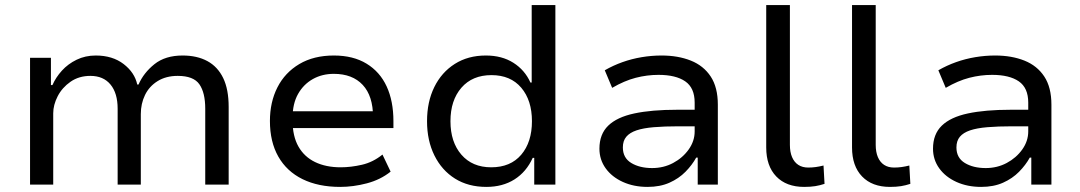

<svg xmlns="http://www.w3.org/2000/svg" viewBox="-20 -725 4243 754"><path d="M98 0V-498H180V-391H186Q199 -421 223 -447.5Q247 -474 281 -490.5Q315 -507 356 -507Q422 -507 465.5 -473.5Q509 -440 519 -393H524Q544 -439 586.5 -473Q629 -507 697 -507Q754 -507 794.5 -485Q835 -463 856.5 -418.5Q878 -374 878 -305V0H786V-298Q786 -361 763 -394Q740 -427 678 -427Q632 -427 599 -406.5Q566 -386 549.5 -352Q533 -318 533 -277V0H442V-298Q442 -359 414 -393Q386 -427 335 -427Q290 -427 257 -404Q224 -381 206.5 -347Q189 -313 189 -280V0Z M1316 9Q1230 9 1168 -21.5Q1106 -52 1073 -110Q1040 -168 1040 -250Q1040 -324 1069.5 -382Q1099 -440 1155.5 -473.5Q1212 -507 1291 -507Q1367 -507 1419.5 -475Q1472 -443 1498.5 -385.5Q1525 -328 1525 -249V-222H1109V-288H1465L1445 -265Q1445 -348 1404.5 -391.5Q1364 -435 1291 -435Q1245 -435 1208.5 -414.5Q1172 -394 1150.5 -356Q1129 -318 1129 -263V-251Q1129 -190 1152 -149.5Q1175 -109 1217.5 -88.5Q1260 -68 1318 -68Q1358 -68 1401.5 -78Q1445 -88 1482 -118L1514 -51Q1474 -19 1420.5 -5Q1367 9 1316 9Z M1890 9Q1819 9 1767 -23.5Q1715 -56 1686 -114.5Q1657 -173 1657 -249Q1657 -325 1685.5 -383Q1714 -441 1766 -474Q1818 -507 1888 -507Q1951 -507 1996 -478.5Q2041 -450 2063 -401H2068V-705H2161V0H2078V-105H2072Q2047 -50 2000.5 -20.5Q1954 9 1890 9ZM1909 -68Q1985 -68 2027 -117.5Q2069 -167 2069 -249Q2069 -331 2027 -380.5Q1985 -430 1910 -430Q1835 -430 1792 -380.5Q1749 -331 1749 -249Q1749 -167 1792 -117.5Q1835 -68 1909 -68Z M2523 9Q2469 9 2426 -10.5Q2383 -30 2358.5 -64Q2334 -98 2334 -141Q2334 -198 2368.5 -231.5Q2403 -265 2471 -279.5Q2539 -294 2639 -294H2723V-229H2645Q2589 -229 2547.5 -225.5Q2506 -222 2479.5 -213Q2453 -204 2439.5 -188Q2426 -172 2426 -146Q2426 -105 2459 -85Q2492 -65 2541 -65Q2586 -65 2623.5 -85Q2661 -105 2684.5 -138Q2708 -171 2708 -209V-322Q2708 -380 2671 -405.5Q2634 -431 2566 -431Q2521 -431 2476.5 -419.5Q2432 -408 2384 -380L2355 -449Q2388 -468 2424.5 -481Q2461 -494 2500 -500.5Q2539 -507 2578 -507Q2643 -507 2693 -487Q2743 -467 2771 -424.5Q2799 -382 2799 -314V0H2720V-106H2714Q2698 -77 2672 -50.5Q2646 -24 2609 -7.5Q2572 9 2523 9Z M3138 9Q3068 9 3028.5 -32Q2989 -73 2989 -146V-705H3082V-156Q3082 -128 3090.5 -108Q3099 -88 3115 -77.5Q3131 -67 3154 -67Q3169 -67 3183.5 -69Q3198 -71 3214 -75L3218 -3Q3200 3 3181.5 6Q3163 9 3138 9Z M3475 9Q3405 9 3365.5 -32Q3326 -73 3326 -146V-705H3419V-156Q3419 -128 3427.5 -108Q3436 -88 3452 -77.5Q3468 -67 3491 -67Q3506 -67 3520.5 -69Q3535 -71 3551 -75L3555 -3Q3537 3 3518.5 6Q3500 9 3475 9Z M3833 9Q3779 9 3736 -10.5Q3693 -30 3668.5 -64Q3644 -98 3644 -141Q3644 -198 3678.5 -231.5Q3713 -265 3781 -279.5Q3849 -294 3949 -294H4033V-229H3955Q3899 -229 3857.5 -225.5Q3816 -222 3789.5 -213Q3763 -204 3749.5 -188Q3736 -172 3736 -146Q3736 -105 3769 -85Q3802 -65 3851 -65Q3896 -65 3933.5 -85Q3971 -105 3994.5 -138Q4018 -171 4018 -209V-322Q4018 -380 3981 -405.5Q3944 -431 3876 -431Q3831 -431 3786.5 -419.5Q3742 -408 3694 -380L3665 -449Q3698 -468 3734.5 -481Q3771 -494 3810 -500.5Q3849 -507 3888 -507Q3953 -507 4003 -487Q4053 -467 4081 -424.5Q4109 -382 4109 -314V0H4030V-106H4024Q4008 -77 3982 -50.5Q3956 -24 3919 -7.5Q3882 9 3833 9Z"/></svg>

Font: Nunito Sans 6pt
Style: Regular
Weight: 400
Version: Version 3.101;gftools[0.9.27]